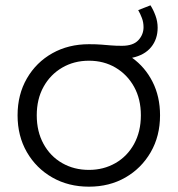

<svg xmlns="http://www.w3.org/2000/svg" viewBox="-20 -696 667 721"><path d="M314 5Q237 5 176.5 -29.5Q116 -64 81 -124.5Q46 -185 46 -263Q46 -341 81 -401.5Q116 -462 176.5 -496Q237 -530 314 -530Q341 -530 360 -528.5Q379 -527 396.5 -525.5Q414 -524 438 -524Q480 -524 499.5 -545Q519 -566 519 -594Q519 -612 513 -628Q507 -644 499 -658L545 -676Q556 -659 564 -637Q572 -615 572 -592Q572 -549 547.5 -519Q523 -489 476 -479Q525 -444 553 -388.5Q581 -333 581 -263Q581 -185 546 -124.5Q511 -64 451 -29.5Q391 5 314 5ZM314 -58Q369 -58 413.5 -83.5Q458 -109 483.5 -155.5Q509 -202 509 -263Q509 -324 483.5 -370Q458 -416 414 -442Q370 -468 314 -468Q258 -468 213.5 -442Q169 -416 143.5 -370Q118 -324 118 -263Q118 -202 143.5 -155.5Q169 -109 213.5 -83.5Q258 -58 314 -58Z"/></svg>

Font: Montserrat
Style: Regular
Weight: 400
Designer: Julieta Ulanovsky
Foundry: Julieta Ulanovsky
Version: Version 9.000; ttfautohint (v1.8.4.7-5d5b)